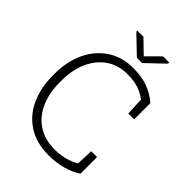

<svg xmlns="http://www.w3.org/2000/svg" viewBox="-254 -1020 1154 1154"><g transform="rotate(45 322.5 -443.5)"><path d="M375.5 10.3Q270 10.3 198 -35.9Q126 -82 89.1 -163.6Q52.2 -245.1 52.2 -350.6V-359.9Q52.2 -466.3 90.6 -547.6Q128.9 -628.9 199.2 -675Q269.5 -721.2 364.3 -721.2Q437.5 -721.2 490.5 -700.7Q543.5 -680.2 584.5 -644.5V-506.3H534.7L529.8 -619.6Q508.3 -635.7 484.6 -647Q460.9 -658.2 431.9 -664.3Q402.8 -670.4 364.3 -670.4Q286.6 -670.4 229.7 -631.1Q172.9 -591.8 141.8 -522.2Q110.8 -452.6 110.8 -360.8V-350.6Q110.8 -255.9 142.3 -186Q173.8 -116.2 233.2 -78.1Q292.5 -40 376 -40Q420.9 -40 462.6 -51.3Q504.4 -62.5 533.2 -81.1L538.1 -188.5H587.4V-46.9Q543.9 -18.6 489.5 -4.2Q435.1 10.3 375.5 10.3ZM491.7 -897V-886.8L378.9 -779.3H335L221.2 -888.2V-897H273L357.4 -815L439.9 -897Z"/></g></svg>

Font: Roboto Slab LO Light
Style: Regular
Weight: 300
Designer: Google
Version: Version 2.000